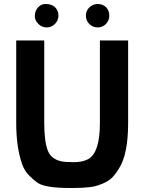

<svg xmlns="http://www.w3.org/2000/svg" viewBox="-20 -934 704 959"><path d="M172 -814Q154 -832 154 -852Q154 -872 162 -886Q179 -914 208 -914Q238 -914 255 -898Q272 -881 272 -856Q272 -832 254 -814Q237 -797 213 -797Q189 -797 172 -814ZM409 -856Q409 -880 426 -897Q444 -914 468 -914Q493 -914 510 -898Q526 -881 526 -856Q526 -832 509 -814Q492 -797 468 -797Q444 -797 426 -814Q409 -832 409 -856ZM343 5H329Q209 5 169 -20Q151 -32 127 -56Q103 -79 91 -113Q61 -197 61 -320V-732H201V-320Q201 -224 220 -179Q237 -139 287 -128Q309 -124 350 -124Q392 -124 420 -139Q479 -171 479 -320V-732H620V-320Q620 -163 574 -92Q559 -67 544.5 -51.5Q530 -36 508 -24Q485 -13 469 -8Q453 -2 426 1Q392 5 343 5Z"/></svg>

Font: Mina
Style: Bold
Weight: 700
Version: Version 1.000